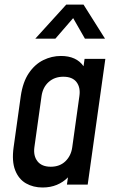

<svg xmlns="http://www.w3.org/2000/svg" viewBox="-20 -800 506 832"><path d="M164.5 12.5Q198.5 12.5 226.2 1Q254 -10.5 274.5 -31.5L270 0H360L436.5 -545H346.5L342 -513Q311 -557.5 244 -557.5Q204 -557.5 167.5 -539.5Q131 -521.5 105 -483.2Q79 -445 70 -383.5L39 -162Q30.5 -101 45.8 -62.2Q61 -23.5 92.5 -5.5Q124 12.5 164.5 12.5ZM200 -77.5Q161 -77.5 142.5 -101Q124 -124.5 129 -162L160 -383.5Q165.5 -422 191 -444.8Q216.5 -467.5 254.5 -467.5Q294 -467.5 311.8 -444Q329.5 -420.5 324 -383.5L293 -161.5Q288 -125 263.5 -101.2Q239 -77.5 200 -77.5ZM133 -632.5H220L297 -721.5L348 -632.5H435L342 -780H267Z"/></svg>

Font: Mohave Medium
Style: Italic
Weight: 500
Italic angle: -8°
Designer: Gumpita Rahayu
Foundry: Tokotype
Version: Version 2.002; ttfautohint (v1.8.3)